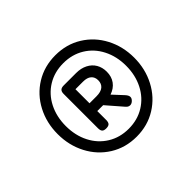

<svg xmlns="http://www.w3.org/2000/svg" viewBox="-118 -818 835 835"><g transform="rotate(-45 300.0 -400.5)"><path d="M535.2 -401.4Q535.2 -332 505.1 -274.7Q475.1 -217.3 421.4 -183.8Q367.7 -150.4 299.8 -150.4Q231.9 -150.4 178.2 -183.8Q124.5 -217.3 94.5 -274.7Q64.5 -332 64.5 -401.4Q64.5 -470.7 94.5 -527.8Q124.5 -585 178.2 -618.2Q231.9 -651.4 299.8 -651.4Q367.7 -651.4 421.4 -618.2Q475.1 -585 505.1 -527.8Q535.2 -470.7 535.2 -401.4ZM114.3 -401.4Q114.3 -343.3 137.7 -297.4Q161.1 -251.5 203.4 -225.3Q245.6 -199.2 299.8 -199.2Q354 -199.2 396.2 -225.3Q438.5 -251.5 461.9 -297.4Q485.4 -343.3 485.4 -401.4Q485.4 -459 461.9 -504.9Q438.5 -550.8 396.2 -576.7Q354 -602.5 299.8 -602.5Q245.6 -602.5 203.4 -576.7Q161.1 -550.8 137.7 -504.9Q114.3 -459 114.3 -401.4ZM407.7 -442.4Q407.7 -412.1 392.3 -391.1Q377 -370.1 348.6 -360.4L392.1 -313.5Q402.8 -301.8 402.8 -292Q402.8 -283.2 394 -274.9Q385.7 -267.1 376.5 -267.1Q365.7 -267.1 357.4 -276.9L293.5 -350.6H257.3V-295.9Q257.3 -281.7 251.5 -275.6Q245.6 -269.5 231.4 -269.5Q217.8 -269.5 212.2 -275.6Q206.5 -281.7 206.5 -295.9V-506.8Q206.5 -520.5 212.9 -526.6Q219.2 -532.7 232.9 -532.7H309.1Q338.9 -532.7 361.3 -521.2Q383.8 -509.8 395.8 -489.3Q407.7 -468.8 407.7 -442.4ZM257.3 -398.4H300.3Q327.6 -398.4 341.3 -409.9Q355 -421.4 355 -442.4Q355 -462.4 342 -473.6Q329.1 -484.9 303.7 -484.9H257.3Z"/></g></svg>

Font: Courier Prime
Style: Regular
Weight: 400
Designer: Alan Dague-Greene, Quote-Unquote Apps
Foundry: Quote-Unquote Apps
Version: Version 3.018